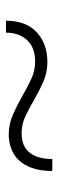

<svg xmlns="http://www.w3.org/2000/svg" viewBox="198 -598 191 626"><g transform="rotate(90 293.0 -285.5)"><path d="M48 -210Q48 -275 85.5 -310Q123 -345 183 -345Q217 -345 246.5 -332Q276 -319 303.5 -303Q331 -287 358 -274Q385 -261 415 -261Q458 -261 478.5 -287.5Q499 -314 499 -361H538Q538 -322 528 -294.5Q518 -267 501.5 -250.5Q485 -234 463.5 -226.5Q442 -219 420 -219Q385 -219 354.5 -232.5Q324 -246 296 -262Q268 -278 240 -291.5Q212 -305 182 -305Q135 -305 111 -278.5Q87 -252 87 -210Z"/></g></svg>

Font: Mukta Malar ExtraLight
Style: Regular
Weight: 275
Designer: Aadarsh Rajan, Girish Dalvi, Yashodeep Gholap
Foundry: Ek Type
Version: Version 2.538;PS 1.000;hotconv 16.6.51;makeotf.lib2.5.65220;